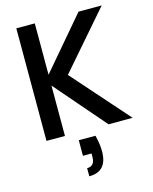

<svg xmlns="http://www.w3.org/2000/svg" viewBox="-139 -785 910 1145"><g transform="rotate(-15 316.5 -212.5)"><path d="M300 -347C300 -347 602 -695 602 -695C602 -695 459 -695 459 -695C459 -695 189 -378 189 -378C189 -378 189 -695 189 -695C189 -695 75 -695 75 -695C75 -695 75 0 75 0C75 0 189 0 189 0C189 0 189 -311 189 -311C189 -311 458 0 458 0C458 0 607 0 607 0C607 0 300 -347 300 -347ZM262 46C262 46 262 142 262 142C262 142 315 142 315 142C315 142 315 163 315 163C315 163 315 163 315 163C315 201 299 220 267 220C267 220 267 270 267 270C267 270 267 270 267 270C342 270 379 228 379 145C379 145 379 145 379 145C379 114 374 81 365 46C365 46 262 46 262 46Z"/></g></svg>

Font: Girnar Poppins
Style: Medium
Weight: 500
Designer: Ninad Kale (Devanagari), Jonny Pinhorn (Latin)
Foundry: Indian Type Foundry
Version: ""